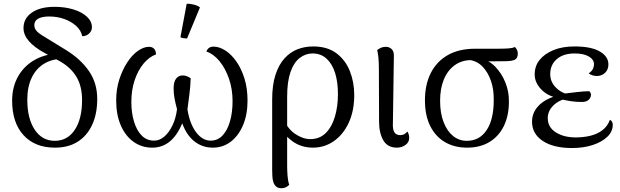

<svg xmlns="http://www.w3.org/2000/svg" viewBox="-20 -766 3270 1013"><path d="M270 13Q164 13 104 -53Q44 -119 44 -235Q44 -309 77 -365.5Q110 -422 168.5 -453Q227 -484 303 -484L325 -456Q263 -458 218 -433Q173 -408 148.5 -358.5Q124 -309 124 -240Q124 -141 163 -82Q202 -23 269 -23Q336 -23 374.5 -81Q413 -139 413 -238Q413 -312 382.5 -362Q352 -412 292 -445L218 -485Q161 -516 132.5 -549Q104 -582 104 -618Q104 -669 148 -699.5Q192 -730 268 -730Q323 -730 368 -716Q413 -702 439 -677.5Q465 -653 465 -622Q465 -603 450 -589Q435 -575 414 -575Q407 -607 381 -630Q355 -653 318.5 -666Q282 -679 239 -679Q202 -679 181.5 -667.5Q161 -656 161 -633Q161 -614 176.5 -599Q192 -584 229 -563L330 -501Q407 -453 450 -390Q493 -327 493 -244Q493 -165 466 -107Q439 -49 389.5 -18Q340 13 270 13Z M1107 -520Q1137 -520 1169 -499.5Q1201 -479 1227.5 -441Q1254 -403 1270 -351Q1286 -299 1286 -235Q1286 -161 1262 -105Q1238 -49 1197 -18Q1156 13 1103 13Q1045 13 1001.5 -23.5Q958 -60 936 -132H948Q921 -59 880 -23Q839 13 783 13Q728 13 685 -17.5Q642 -48 617.5 -104Q593 -160 593 -236Q593 -296 609.5 -347Q626 -398 651.5 -437Q677 -476 707.5 -497.5Q738 -519 766 -519Q784 -519 793.5 -508Q803 -497 803 -479Q767 -466 737.5 -430.5Q708 -395 690.5 -343Q673 -291 673 -228Q673 -171 687 -124.5Q701 -78 727.5 -51Q754 -24 793 -24Q822 -24 847 -45.5Q872 -67 890 -104.5Q908 -142 914 -190Q906 -219 901 -246Q896 -273 896 -299Q896 -334 909 -351Q922 -368 944 -368Q955 -368 965.5 -364Q976 -360 986 -353Q985 -313 979.5 -270.5Q974 -228 969 -189Q981 -113 1014.5 -68.5Q1048 -24 1091 -24Q1129 -24 1154.5 -51.5Q1180 -79 1193.5 -126Q1207 -173 1207 -232Q1207 -296 1188 -351Q1169 -406 1137.5 -444Q1106 -482 1069 -494Q1078 -520 1107 -520ZM967 -563Q959 -563 948 -564.5Q937 -566 932 -570L965 -746Q983 -747 1003.5 -741.5Q1024 -736 1035 -727Z M1465 227Q1448 227 1438 219Q1428 211 1423 197Q1418 183 1417 165.5Q1416 148 1416 130V-241Q1416 -318 1433.5 -371.5Q1451 -425 1481 -458Q1511 -491 1549.5 -506Q1588 -521 1632 -521Q1707 -521 1755 -485Q1803 -449 1826 -390.5Q1849 -332 1849 -265Q1849 -181 1820 -118.5Q1791 -56 1741.5 -21.5Q1692 13 1631 13Q1569 13 1522.5 -21Q1476 -55 1445 -112L1471 -149Q1495 -88 1536.5 -60Q1578 -32 1617 -32Q1666 -32 1698.5 -64Q1731 -96 1747 -150.5Q1763 -205 1763 -270Q1763 -333 1748 -381Q1733 -429 1703 -456.5Q1673 -484 1629 -484Q1592 -484 1561 -460Q1530 -436 1512.5 -385.5Q1495 -335 1495 -256V109Q1495 132 1497 160.5Q1499 189 1506 209Q1501 215 1490 221Q1479 227 1465 227Z M2074 13Q2025 13 2002.5 -25.5Q1980 -64 1980 -125L1979 -402Q1979 -438 1976.5 -462Q1974 -486 1970 -502Q1982 -511 1992.5 -515Q2003 -519 2016 -519Q2034 -519 2047 -506.5Q2060 -494 2058 -464L2053 -118Q2051 -84 2060.5 -68.5Q2070 -53 2092 -53Q2104 -53 2113 -58Q2122 -63 2129 -72Q2134 -66 2136.5 -56.5Q2139 -47 2139 -39Q2139 -15 2119 -1Q2099 13 2074 13Z M2444 13Q2378 13 2328 -16Q2278 -45 2250 -101Q2222 -157 2222 -237Q2222 -319 2252.5 -380Q2283 -441 2342 -475Q2401 -509 2488 -509H2611Q2648 -509 2667.5 -511Q2687 -513 2697 -518Q2702 -513 2707 -504Q2712 -495 2712 -484Q2712 -458 2695.5 -450.5Q2679 -443 2642 -443L2522 -442L2468 -449Q2416 -449 2378.5 -421.5Q2341 -394 2321.5 -346Q2302 -298 2302 -235Q2302 -169 2320.5 -121.5Q2339 -74 2370.5 -48.5Q2402 -23 2443 -23Q2510 -23 2547.5 -79.5Q2585 -136 2585 -237Q2586 -294 2570 -340Q2554 -386 2525 -415.5Q2496 -445 2454 -450L2515 -457Q2559 -449 2593 -414Q2627 -379 2646.5 -330.5Q2666 -282 2665 -229Q2665 -157 2639 -102.5Q2613 -48 2563.5 -17.5Q2514 13 2444 13Z M2998 15Q2900 15 2843.5 -22.5Q2787 -60 2787 -124Q2787 -172 2821.5 -208Q2856 -244 2918 -261L2924 -249Q2869 -259 2835 -295Q2801 -331 2801 -373Q2801 -418 2827.5 -450.5Q2854 -483 2901 -502Q2948 -521 3011 -521Q3099 -521 3144.5 -494.5Q3190 -468 3190 -426Q3190 -399 3172.5 -382Q3155 -365 3129 -365Q3117 -365 3105 -369Q3093 -373 3086 -379Q3102 -390 3108 -402Q3114 -414 3114 -427Q3114 -452 3086.5 -468Q3059 -484 3012 -484Q2952 -484 2917.5 -454Q2883 -424 2883 -375Q2883 -337 2909 -308Q2935 -279 2974 -269V-247Q2928 -238 2899 -209Q2870 -180 2870 -143Q2870 -95 2912 -68Q2954 -41 3018 -41Q3058 -41 3094 -49.5Q3130 -58 3157.5 -78.5Q3185 -99 3198 -134Q3206 -130 3209.5 -123Q3213 -116 3213 -108Q3213 -72 3184.5 -44.5Q3156 -17 3107.5 -1Q3059 15 2998 15ZM3050 -228Q3019 -228 2993 -232Q2967 -236 2946 -241L2955 -272Q2989 -276 3022 -280Q3055 -284 3089 -285Q3098 -276 3098 -266Q3098 -251 3086 -239.5Q3074 -228 3050 -228Z"/></svg>

Font: Arima Thin
Style: Regular
Weight: 400
Version: Version 1.100